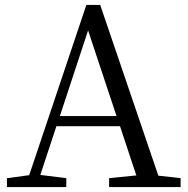

<svg xmlns="http://www.w3.org/2000/svg" viewBox="-20 -756 759 776"><path d="M222 -287 336 -633 451 -287ZM620 -46 385 -736H329L98 -48L8 -36V0H248V-36L143 -49L208 -246H465L531 -47L421 -36V0H710V-36Z"/></svg>

Font: Noto Serif CJK JP
Style: Regular
Weight: 400
Designer: Ryoko NISHIZUKA 西塚涼子 (kana & ideographs); Frank Grießhammer (Latin, Greek & Cyrillic); Wenlong ZHANG 张文龙 (bopomofo); San
Foundry: Adobe Systems Incorporated
Version: Version 1.000;PS 1;hotconv 16.6.53;makeotf.lib2.5.65590